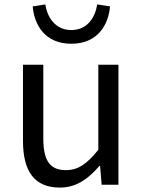

<svg xmlns="http://www.w3.org/2000/svg" viewBox="-20 -836 647 869"><path d="M251 13C325 13 379 -26 430 -85H433L440 0H516V-543H425V-158C373 -94 334 -66 278 -66C206 -66 176 -109 176 -210V-543H84V-199C84 -60 136 13 251 13ZM303 -638C422 -638 471 -724 478 -807L420 -816C411 -758 376 -700 303 -700C230 -700 194 -758 185 -816L128 -807C135 -724 183 -638 303 -638Z"/></svg>

Font: Noto Sans KR
Style: Regular
Weight: 400
Designer: Ryoko NISHIZUKA 西塚涼子 (kana, bopomofo & ideographs); Paul D. Hunt (Latin, Greek & Cyrillic); Sandoll Communications 산돌커뮤니
Foundry: Adobe
Version: Version 2.004;hotconv 1.0.118;makeotfexe 2.5.65603